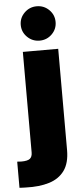

<svg xmlns="http://www.w3.org/2000/svg" viewBox="-98 -824 459 1060"><g transform="rotate(-5 131.0 -294.0)"><path d="M49.7 -545.5H245.7V15.6Q245.7 87.4 215.6 129.1Q185.4 170.8 130.5 187.7Q75.6 204.5 1.4 201.7Q-6 201.3 -14.2 201.3Q-22.4 201.3 -34.1 200.3V55.4Q-21.7 56.8 -11.4 56.8Q23.8 56.8 36.8 46Q49.7 35.2 49.7 11.4ZM147.7 -599.4Q108 -599.4 79.5 -627.3Q51.1 -655.2 51.1 -694.6Q51.1 -734 79.5 -761.9Q108 -789.8 147.7 -789.8Q187.9 -789.8 216.1 -761.9Q244.3 -734 244.3 -694.6Q244.3 -655.2 216.1 -627.3Q187.9 -599.4 147.7 -599.4Z"/></g></svg>

Font: Inter UI Black
Style: Regular
Weight: 900
Designer: Rasmus Andersson
Foundry: rsms
Version: 3.2;8d6f07862